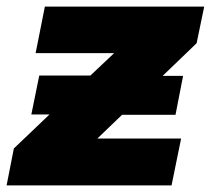

<svg xmlns="http://www.w3.org/2000/svg" viewBox="-37 -562 639 582"><path d="M559 -431 456 -332H518L495 -214H333L258 -142H512L483 0H-17L5 -112L113 -215H58L82 -333H237L309 -401H71L99 -542H582Z"/></svg>

Font: Montserrat Alternates ExtraBold
Style: Italic
Weight: 800
Italic angle: -11.3°
Designer: Julieta Ulanovsky
Foundry: Julieta Ulanovsky
Version: Version 7.200